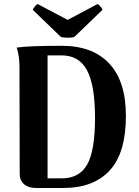

<svg xmlns="http://www.w3.org/2000/svg" viewBox="-20 -936 694 956"><path d="M159.2 0Q121.6 0 99.9 -18.8Q78.1 -37.6 78.1 -69.8L77.1 -550.8Q77.1 -553.2 77.1 -571.3Q77.1 -589.4 77.1 -596.9Q77.1 -604.5 76.4 -621.8Q75.7 -639.2 74.2 -649.9Q72.8 -660.6 69.8 -674.6Q66.9 -688.5 63 -699.2Q125 -708 287.1 -708Q441.4 -708 524.2 -619.4Q606.9 -530.8 606.9 -358.9Q606.9 -175.3 526.6 -87.6Q446.3 0 294.9 0ZM143.1 -887.2Q144 -891.6 152.6 -902.3Q161.1 -913.1 167 -916L316.9 -836.9L465.8 -916Q472.2 -913.1 481.2 -902.3Q490.2 -891.6 490.2 -887.2L351.1 -752.9Q341.8 -748 316.7 -748.3Q291.5 -748.5 282.2 -752.9ZM216.8 -47.9H287.1Q375 -47.9 414.1 -116.7Q453.1 -185.5 453.1 -349.1Q453.1 -511.7 413.3 -585.9Q373.5 -660.2 287.1 -660.2H216.8Z"/></svg>

Font: Arima
Style: Bold
Weight: 700
Designer: Joana Correia and Natanael Gama
Foundry: NDISCOVER
Version: Version 1.100;Glyphs 3.1.2 (3151)